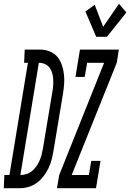

<svg xmlns="http://www.w3.org/2000/svg" viewBox="-80 -998 690 1018"><path d="M-60 0 -57 -70H-30L68 -665H48L51 -735H86H138Q164 -734 187 -724Q210 -714 225 -695.5Q240 -677 248 -653.5Q256 -630 259 -604.5Q262 -579 260 -553Q258 -527 254 -501L203 -195Q199 -172 193 -149Q187 -126 176 -104Q165 -82 150 -62.5Q135 -43 114.5 -28Q94 -13 70.5 -6.5Q47 0 24 0ZM28 -70Q44 -70 60 -75Q76 -80 89 -90.5Q102 -101 112 -115Q122 -129 129 -144.5Q136 -160 140 -175.5Q144 -191 147 -207L198 -513Q201 -529 202 -546Q203 -563 202 -579.5Q201 -596 196.5 -611.5Q192 -627 182.5 -639.5Q173 -652 158 -658.5Q143 -665 127 -665H126ZM430 -803 373 -937 422 -973 467 -856 551 -978 590 -932 487 -803ZM222 0 234 -70 472 -665H382L369 -590H320L344 -735H550L539 -665L300 -70H391L404 -145H453L429 0Z"/></svg>

Font: Iosevka Slab Oblique
Style: Regular
Weight: 400
Italic angle: -9°
Monospace: yes
Designer: Belleve Invis
Foundry: Belleve Invis
Version: Version 11.1.1; ttfautohint (v1.8.3)